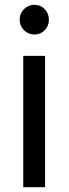

<svg xmlns="http://www.w3.org/2000/svg" viewBox="-20 -781 286 801"><path d="M124 -637Q98 -637 80 -655Q62 -673 62 -699Q62 -725 80 -743Q98 -761 124 -761Q149 -761 166.5 -743Q184 -725 184 -699Q184 -673 166.5 -655Q149 -637 124 -637ZM77 -548H168V0H77Z"/></svg>

Font: Poppins
Style: Regular
Weight: 400
Designer: Ninad Kale (Devanagari), Jonny Pinhorn (Latin)
Version: Version 5.002